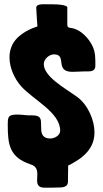

<svg xmlns="http://www.w3.org/2000/svg" viewBox="-20 -773 478 890"><path d="M215 97C230 97 244 96 257 96C285 96 295 85 295 69V65L296 -6C301 -6 352 -37 359 -44C402 -79 418 -117 418 -160C418 -215 388 -288 336 -325C280 -365 183 -418 183 -476C183 -500 209 -521 230 -521C294 -521 230 -440 316 -440C336 -440 352 -442 372 -442H388C409 -442 422 -448 422 -468C422 -504 423 -530 408 -561C393 -592 355 -639 305 -644C296 -645 292 -649 292 -658V-740C284 -756 201 -753 206 -753C182 -753 148 -757 148 -737C148 -731 154 -633 154 -654C154 -652 153 -650 150 -649C119 -640 83 -620 60 -597C35 -572 24 -540 24 -507C24 -459 47 -408 78 -373C136 -309 259 -252 259 -167C259 -146 234 -131 213 -131C178 -131 171 -154 171 -175C171 -186 170 -195 170 -206C170 -247 133 -236 101 -239C89 -240 77 -242 62 -242C16 -242 16 -231 16 -191C16 -102 25 -43 122 -11C149 -3 153 16 153 35C153 44 152 53 152 62C152 82 157 97 187 97Z"/></svg>

Font: HEYCLAY
Style: Regular
Weight: 400
Designer: Marcelo Magalhaes
Foundry: Marcelo Magalhães
Version: Version 1.300;hotconv 1.0.109;makeotfexe 2.5.65596